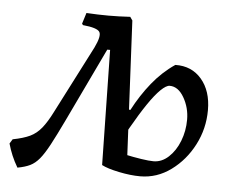

<svg xmlns="http://www.w3.org/2000/svg" viewBox="-82 -500 669 559"><g transform="rotate(5 252.5 -221.0)"><path d="M-12 12Q-22 -5 -29 -21.5Q-36 -38 -41 -56L-33 -69Q-2 -75 17 -84Q36 -93 50.5 -111Q65 -129 80 -159L181 -356Q198 -391 191 -402.5Q184 -414 142 -418L139 -422L149 -454Q184 -452 213.5 -452Q243 -452 277 -454L221 -358L116 -138Q94 -92 79 -64Q64 -36 51.5 -21Q39 -6 24.5 1Q10 8 -12 12ZM233 -17 227 -353H195L277 -454L284 -444L305 -23ZM250 -32V-66Q271 -59 296.5 -53.5Q322 -48 345 -44.5Q368 -41 381 -41Q405 -41 425 -59.5Q445 -78 456.5 -107.5Q468 -137 468 -170Q468 -205 451 -234.5Q434 -264 409 -264Q399 -264 383 -248.5Q367 -233 347 -203.5Q327 -174 302.5 -131Q278 -88 250 -32ZM346 6Q318 6 284 -1Q250 -8 233 -17L288 -186L301 -184Q324 -228 353.5 -264.5Q383 -301 420 -326Q468 -327 497 -293Q526 -259 526 -203Q526 -149 501.5 -101.5Q477 -54 436 -24Q395 6 346 6Z"/></g></svg>

Font: Alegreya
Style: Italic
Weight: 400
Italic angle: -7°
Designer: Juan Pablo del Peral
Foundry: Huerta Tipografica
Version: Version 2.009